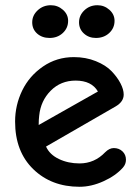

<svg xmlns="http://www.w3.org/2000/svg" viewBox="-20 -713 531 739"><path d="M170.9 -566.9Q142.1 -566.9 123 -583.7Q104 -600.6 104 -627Q104 -653.8 125 -673.3Q146 -692.9 175.8 -692.9Q202.1 -692.9 222.2 -675.3Q242.2 -657.7 242.2 -632.8Q242.2 -605 221.7 -585.9Q201.2 -566.9 170.9 -566.9ZM349.1 -566.9Q321.8 -566.9 303 -584Q284.2 -601.1 284.2 -627Q284.2 -653.8 304.7 -673.3Q325.2 -692.9 355 -692.9Q381.3 -692.9 401.1 -675.3Q420.9 -657.7 420.9 -632.8Q420.9 -605 400.4 -585.9Q379.9 -566.9 349.1 -566.9ZM286.1 5.9Q177.7 5.9 107.9 -62Q38.1 -129.9 38.1 -245.1Q38.1 -308.1 65.4 -364.5Q92.8 -420.9 145.5 -457Q198.2 -493.2 264.2 -493.2Q310.5 -493.2 349.1 -477.5Q387.7 -461.9 409.9 -438.5Q432.1 -415 444.1 -391.6Q456.1 -368.2 456.1 -349.1Q456.1 -321.3 424.8 -303.2L157.2 -148.9Q170.9 -118.2 206.5 -101.1Q242.2 -84 286.1 -84Q343.8 -84 384.8 -127Q400.9 -143.1 418 -143.1Q438 -143.1 451.4 -130.4Q464.8 -117.7 464.8 -98.1Q464.8 -81.1 453.1 -67.9Q425.3 -36.6 378.4 -15.4Q331.5 5.9 286.1 5.9ZM128.9 -231.9 356.9 -360.8Q332.5 -402.8 271 -402.8Q213.9 -402.8 175.3 -364Q136.7 -325.2 130.9 -268.1Q128.9 -252.9 128.9 -231.9Z"/></svg>

Font: Comic Neue
Style: Bold
Weight: 700
Designer: Craig Rozynski
Foundry: Craig Rozynski
Version: Version 2.003;hotconv 1.0.109;makeotfexe 2.5.65596